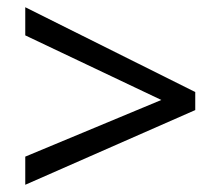

<svg xmlns="http://www.w3.org/2000/svg" viewBox="-20 -628 612 532"><path d="M50 -194 427 -351 50 -530V-608L521 -373V-323L50 -116Z"/></svg>

Font: Noto Sans Thai
Style: Regular
Weight: 400
Designer: Monotype Design Team
Foundry: Monotype Imaging Inc.
Version: Version 2.001